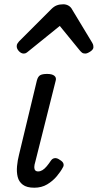

<svg xmlns="http://www.w3.org/2000/svg" viewBox="-20 -860 456 896"><path d="M140 16Q105 16 86.5 2Q68 -12 62.5 -34.5Q57 -57 59.5 -84.5Q62 -112 69 -139L152 -484Q157 -503 167.5 -509Q178 -515 200 -515Q223 -515 233.5 -506.5Q244 -498 240 -484L145 -106Q140 -90 140 -80Q140 -70 144.5 -65Q149 -60 158 -60Q168 -60 178 -66Q188 -72 198 -84Q208 -96 218 -111Q225 -121 236 -122Q247 -123 259 -114Q273 -106 276 -96.5Q279 -87 273 -78Q263 -59 244.5 -37Q226 -15 200 0.5Q174 16 140 16ZM91 -610Q79 -610 68.5 -621Q58 -632 58 -644Q58 -652 61.5 -657Q65 -662 69 -667L220 -818Q232 -830 245 -835Q258 -840 275 -840Q289 -840 300 -833.5Q311 -827 317 -815L410 -661Q414 -654 415 -649.5Q416 -645 416 -640Q416 -629 401.5 -619.5Q387 -610 378 -610Q368 -610 362.5 -614.5Q357 -619 352 -625L259 -739L118 -625Q112 -620 105.5 -615Q99 -610 91 -610Z"/></svg>

Font: Playwrite DE SAS
Style: Regular
Weight: 400
Designer: Veronika Burian, José Scaglione
Foundry: TypeTogether
Version: Version 1.002